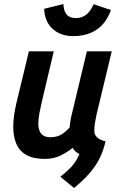

<svg xmlns="http://www.w3.org/2000/svg" viewBox="-20 -780 600 957"><path d="M349 157 281 101Q305 82 331 56.5Q357 31 376 -12Q365 -17 356 -25.5Q347 -34 342 -43Q321 -25 285.5 -6.5Q250 12 204 12Q145 12 110.5 -8Q76 -28 61 -64Q46 -100 46 -148Q46 -175 50 -203.5Q54 -232 61 -263L124 -524H248L189 -275Q182 -245 176.5 -216.5Q171 -188 171 -164Q171 -143 177 -128Q183 -113 196 -104.5Q209 -96 231 -96Q265 -96 287.5 -110.5Q310 -125 327 -145Q329 -162 331 -177Q333 -192 338 -211L413 -524H537L461 -208Q457 -188 453.5 -168.5Q450 -149 450 -129Q450 -112 459 -101Q468 -90 481 -84Q494 -78 506 -76Q497 -34 479 4Q461 42 429.5 79.5Q398 117 349 157ZM344 -600Q283 -600 243 -635.5Q203 -671 200 -736L296 -760Q297 -736 304.5 -720Q312 -704 325.5 -697Q339 -690 359 -690Q387 -690 408.5 -706Q430 -722 447 -759L533 -730Q509 -664 461.5 -632Q414 -600 344 -600Z"/></svg>

Font: Ubuntu Sans Mono SemiBold
Style: Italic
Weight: 600
Italic angle: -13.5°
Monospace: yes
Designer: Dalton Maag Ltd
Foundry: Dalton Maag Ltd
Version: Version 1.006